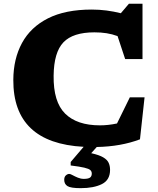

<svg xmlns="http://www.w3.org/2000/svg" viewBox="-20 -771 844 1024"><path d="M410.5 232.5Q357 232.5 339.8 221.5Q322.5 210.5 322.5 188Q322.5 172 331.5 164.2Q340.5 156.5 349.5 156.5Q355 156.5 367.2 163.2Q379.5 170 395.2 176.5Q411 183 427 183Q450.5 183 460 176.2Q469.5 169.5 469.5 154.5Q469.5 143.5 461.8 136.2Q454 129 429.8 123.2Q405.5 117.5 357 111.5V93L426 12Q49.5 -8 51 -345Q51.5 -457.5 97.5 -542Q143.5 -626.5 236 -673.2Q328.5 -720 469.5 -720Q509.5 -720 548 -715Q586.5 -710 624.5 -700.5L667.5 -751H740V-456H647.5L607 -578.5Q578.5 -589 548.5 -593.8Q518.5 -598.5 483.5 -598.5Q369 -598.5 318.2 -545.2Q267.5 -492 266 -368Q264 -228 327.2 -165.2Q390.5 -102.5 513 -102.5Q557 -102.5 604 -112.5L672.5 -252H751L726.5 -28Q625 10.5 496 13L466.5 46Q509 55.5 530.5 68.2Q552 81 559.5 97.5Q567 114 567 135Q567 189 523.5 210.8Q480 232.5 410.5 232.5Z"/></svg>

Font: Newsreader 6pt
Style: Bold
Weight: 700
Designer: Hugues Gentile
Foundry: Production Type
Version: Version 1.003; ttfautohint (v1.8.3)